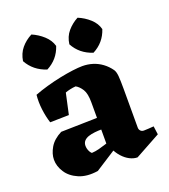

<svg xmlns="http://www.w3.org/2000/svg" viewBox="-137 -834 837 950"><g transform="rotate(-20 281.5 -359.5)"><path d="M424 16Q404 16 383.5 5.5Q363 -5 345.5 -24.5Q328 -44 316 -70L302 -75V-318Q302 -365 288 -387Q274 -409 256 -419Q241 -418 225.5 -414.5Q210 -411 200 -407L176 -297L77 -295Q66 -329 61 -369Q56 -409 60 -446Q91 -458 128 -468.5Q165 -479 201.5 -486.5Q238 -494 269.5 -498Q301 -502 321 -502Q349 -502 375 -494Q401 -486 423.5 -469.5Q446 -453 463 -429Q471 -417 473 -394Q475 -371 475 -327V-122Q475 -112 481.5 -105Q488 -98 499 -98Q511 -98 523 -99Q535 -100 551 -101L557 -57ZM216 12Q157 21 115 3Q73 -15 52 -47.5Q31 -80 31 -114Q31 -145 50 -177.5Q69 -210 112 -232L333 -237L332 -174L304 -175Q286 -175 267.5 -173Q249 -171 234 -166Q219 -161 210 -151Q201 -141 201 -125Q201 -114 205.5 -102Q210 -90 219 -82Q238 -83 257.5 -88Q277 -93 295 -99Q313 -105 326 -109L339 -67ZM396 -545Q329 -567 298 -625Q303 -664 326 -691Q349 -718 381 -735Q415 -721 442 -696.5Q469 -672 477 -640Q456 -576 396 -545ZM153 -545Q86 -567 54 -625Q60 -664 82.5 -691Q105 -718 138 -735Q171 -721 198 -696.5Q225 -672 234 -640Q213 -576 153 -545Z"/></g></svg>

Font: Eczar
Style: Bold
Weight: 700
Designer: Vaibhav Singh
Foundry: Rosetta Type Foundry
Version: Version 2.000